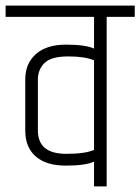

<svg xmlns="http://www.w3.org/2000/svg" viewBox="-40 -664 500 684"><path d="M295 -449Q263 -463 203 -463Q143 -463 119 -440Q95 -417 95 -380V-199Q95 -116 196 -116Q264 -116 295 -130ZM295 -604H-20V-644H440V-604H340V0H295V-88Q264 -74 194.5 -74Q125 -74 87.5 -106.5Q50 -139 50 -199V-381Q50 -438 88 -471.5Q126 -505 195 -505Q264 -505 295 -491Z"/></svg>

Font: Khand Light
Style: Regular
Weight: 300
Designer: Devanagari: Sanchit Sawaria, Jyotish Sonowal; Latin: Satya Rajpurohit
Foundry: Indian Type Foundry
Version: Version 1.101;PS 1.0;hotconv 1.0.78;makeotf.lib2.5.61930; tt